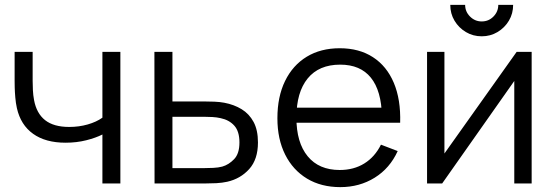

<svg xmlns="http://www.w3.org/2000/svg" viewBox="-20 -753 2272 788"><path d="M474 0H400.3V-201Q373.5 -187.3 333.9 -177.3Q294.3 -167.3 249 -167.3Q167 -167.3 115.9 -203.8Q64.8 -240.3 49.3 -309.3Q44.7 -330.2 42.8 -353Q40.8 -375.8 40.4 -394.4Q40 -413 40 -421V-540H114V-421Q114 -404.5 115 -383.4Q116 -362.3 119.7 -342.7Q129.7 -288 164.9 -260Q200.2 -232 264 -232Q304.2 -232 339.9 -242.2Q375.7 -252.5 400.3 -270V-540H474Z M820.7 0H614.3L613.7 -540H687.7V-336.7H814Q837.5 -336.7 860.2 -335.7Q882.8 -334.7 900.7 -331.3Q940.5 -323.8 971.7 -304.8Q1002.8 -285.8 1020.8 -252.4Q1038.7 -219 1038.7 -168.3Q1038.7 -99 1002.8 -59.1Q966.8 -19.2 912.3 -7Q891.8 -2.5 867.8 -1.2Q843.8 0 820.7 0ZM687.7 -273.7V-63H817.7Q834.3 -63 855.3 -64Q876.3 -65 892.3 -69.3Q919 -77 940.8 -99.7Q962.7 -122.3 962.7 -168.3Q962.7 -213.8 941.7 -237.2Q920.7 -260.7 885.7 -268Q869.8 -271.7 852 -272.7Q834.2 -273.7 817.7 -273.7Z M1376.8 15Q1298.2 15 1240.2 -19.9Q1182.3 -54.8 1150.4 -118.4Q1118.5 -182 1118.5 -267.7Q1118.5 -356.2 1150 -420.7Q1181.5 -485.2 1238.8 -520.1Q1296.2 -555 1374.2 -555Q1454.2 -555 1510.7 -518.3Q1567.2 -481.7 1596.2 -413.2Q1625.2 -344.7 1622.3 -249.3H1547.5V-275.3Q1545.5 -380.5 1502.2 -434.1Q1459 -487.7 1376.2 -487.7Q1289 -487.7 1242.8 -431.1Q1196.5 -374.5 1196.5 -270Q1196.5 -167.8 1242.8 -111.6Q1289 -55.3 1374.2 -55.3Q1432.2 -55.3 1475.3 -82.2Q1518.5 -109 1543.5 -159.3L1612.2 -133Q1580 -62.3 1517.8 -23.7Q1455.5 15 1376.8 15ZM1583.2 -249.3H1170.5V-311H1583.2Z M2100.3 -540H2162V0H2090.7V-420.7L1794.7 0H1732.7V-540H1804V-123ZM1957 -604Q1921.3 -604 1892 -621.5Q1862.7 -639 1845.3 -668.2Q1828 -697.3 1828 -733H1889Q1889 -705.2 1909.1 -685.1Q1929.2 -665 1957 -665Q1985.5 -665 2005.2 -685.1Q2025 -705.2 2025 -733H2086Q2086 -697.3 2068.7 -668.2Q2051.3 -639 2022 -621.5Q1992.7 -604 1957 -604Z"/></svg>

Font: Manrope Variable Light
Style: Regular
Weight: 200
Designer: Mikhail Sharanda
Foundry: Mikhail Sharanda
Version: Version 4.505